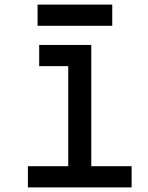

<svg xmlns="http://www.w3.org/2000/svg" viewBox="-20 -813 640 833"><path d="M276 0V-589L339 -526H150V-618H376V0ZM101 0V-92H551V0ZM143 -701V-793H467V-701Z"/></svg>

Font: Victor Mono
Style: Bold
Weight: 700
Monospace: yes
Designer: Rune Bjørnerås
Version: Version 1.561;gftools[0.9.30]